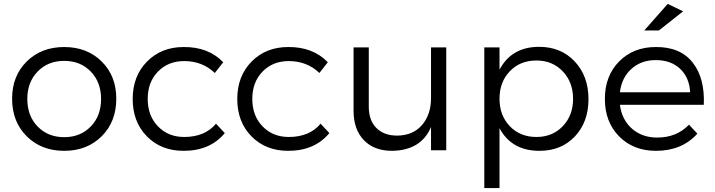

<svg xmlns="http://www.w3.org/2000/svg" viewBox="-20 -770 3666 984"><path d="M42 -264Q42 -381 117 -455Q192 -529 309 -529Q426 -529 501 -455Q576 -381 576 -264Q576 -146 501 -71.5Q426 3 309 3Q192 3 117 -71.5Q42 -146 42 -264ZM120 -263Q120 -176 173 -121.5Q226 -67 309 -67Q392 -67 445 -121.5Q498 -176 498 -263Q498 -349 445 -403.5Q392 -458 309 -458Q226 -458 173 -403.5Q120 -349 120 -263Z M660 -263Q660 -380 733.5 -454.5Q807 -529 921 -529Q1048 -530 1124 -451L1081 -396Q1017 -457 924 -457Q842 -457 789.5 -403Q737 -349 737 -263Q737 -177 789.5 -122.5Q842 -68 924 -68Q1030 -68 1087 -136L1132 -88Q1057 3 921 3Q806 3 733 -71Q660 -145 660 -263Z M1196 -263Q1196 -380 1269.5 -454.5Q1343 -529 1457 -529Q1584 -530 1660 -451L1617 -396Q1553 -457 1460 -457Q1378 -457 1325.5 -403Q1273 -349 1273 -263Q1273 -177 1325.5 -122.5Q1378 -68 1460 -68Q1566 -68 1623 -136L1668 -88Q1593 3 1457 3Q1342 3 1269 -71Q1196 -145 1196 -263Z M1792 -202V-527H1870V-223Q1870 -153 1909 -114Q1948 -75 2016 -75Q2097 -76 2143 -129.5Q2189 -183 2189 -268V-527H2267V0H2189V-119Q2138 1 1989 3Q1897 3 1844.5 -52Q1792 -107 1792 -202Z M2462 194V-527H2540V-413Q2602 -530 2743 -530Q2855 -530 2925.5 -455Q2996 -380 2996 -262Q2996 -145 2926.5 -71Q2857 3 2745 3Q2602 3 2540 -113V194ZM2729 -68Q2811 -68 2864 -123Q2917 -178 2917 -264Q2917 -349 2864 -404.5Q2811 -460 2729 -460Q2646 -460 2593 -405Q2540 -350 2540 -264Q2540 -178 2593 -123Q2646 -68 2729 -68Z M3341 -529Q3466 -530 3529.5 -450Q3593 -370 3587 -233H3157Q3167 -156 3219 -110.5Q3271 -65 3348 -65Q3448 -65 3511 -131L3554 -85Q3475 3 3342 3Q3226 3 3153 -71Q3080 -145 3080 -263Q3080 -381 3153 -455Q3226 -529 3341 -529ZM3157 -297H3517Q3513 -373 3465.5 -417.5Q3418 -462 3341 -462Q3266 -462 3216 -417Q3166 -372 3157 -297ZM3282 -614 3402 -750 3481 -712 3357 -614Z"/></svg>

Font: Trueno
Style: Lt
Weight: 300
Designer: Julieta Ulanovsky
Foundry: Julieta Ulanovsky
Version: Version 3.001b